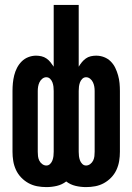

<svg xmlns="http://www.w3.org/2000/svg" viewBox="-20 -755 540 783"><path d="M331 8Q309 8 288 3Q267 -2 250 -15Q233 -2 212 3Q191 8 169 8Q150 8 131.5 4.5Q113 1 96.5 -8Q80 -17 66.5 -31Q53 -45 45 -62.5Q37 -80 34 -98.5Q31 -117 31 -136V-384Q31 -400 32.5 -416Q34 -432 38 -448Q42 -464 49.5 -478.5Q57 -493 68.5 -504.5Q80 -516 95.5 -522Q111 -528 127 -528Q138 -528 149 -525.5Q160 -523 169.5 -516.5Q179 -510 186 -501Q193 -492 199 -483V-735H301V-483Q307 -493 314 -501.5Q321 -510 330 -516.5Q339 -523 350 -525.5Q361 -528 372 -528Q389 -528 404.5 -522Q420 -516 431.5 -504.5Q443 -493 450 -478.5Q457 -464 461.5 -448Q466 -432 467.5 -416Q469 -400 469 -384V-136Q469 -117 466 -98.5Q463 -80 455 -62.5Q447 -45 433.5 -31Q420 -17 403.5 -8Q387 1 368.5 4.5Q350 8 331 8ZM169 -80Q178 -80 184.5 -86.5Q191 -93 194 -101.5Q197 -110 198 -118.5Q199 -127 199 -136V-384Q199 -393 198 -401.5Q197 -410 194 -418.5Q191 -427 184.5 -433.5Q178 -440 169 -440Q160 -440 152.5 -434Q145 -428 141 -419.5Q137 -411 135.5 -402Q134 -393 134 -384V-136Q134 -127 135 -118Q136 -109 140 -100.5Q144 -92 152 -86Q160 -80 169 -80ZM331 -80Q340 -80 348 -86Q356 -92 360 -100.5Q364 -109 365 -118Q366 -127 366 -136V-384Q366 -393 364.5 -402Q363 -411 359 -419.5Q355 -428 347.5 -434Q340 -440 331 -440Q322 -440 315.5 -433.5Q309 -427 306 -418.5Q303 -410 302 -401.5Q301 -393 301 -384V-136Q301 -127 302 -118.5Q303 -110 306 -101.5Q309 -93 315.5 -86.5Q322 -80 331 -80Z"/></svg>

Font: Iosevka SS18
Style: Bold
Weight: 700
Monospace: yes
Designer: Belleve Invis
Foundry: Belleve Invis
Version: Version 25.1.1; ttfautohint (v1.8.4)